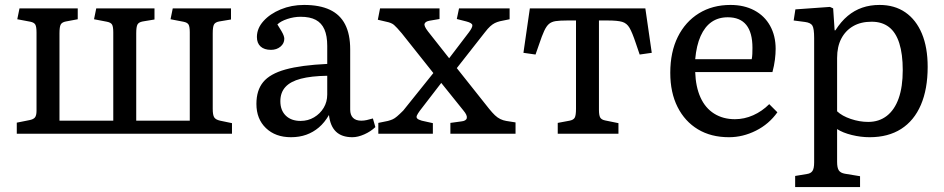

<svg xmlns="http://www.w3.org/2000/svg" viewBox="-20 -542 3825 778"><path d="M48 0V-45L98 -55Q115 -58 121.5 -66Q128 -74 128 -93V-410Q128 -434 123 -442.5Q118 -451 103 -454L50 -464L59 -508H295V-464L247 -455Q231 -452 226 -442.5Q221 -433 221 -407V-53H439V-411Q439 -434 434 -442.5Q429 -451 413 -454L361 -464L370 -508H606V-463L558 -455Q542 -452 537 -442.5Q532 -433 532 -407V-53H749V-411Q749 -434 744 -442.5Q739 -451 723 -454L671 -464L680 -508H916V-463L868 -455Q852 -452 847 -442.5Q842 -433 842 -407V-101Q842 -76 848 -66.5Q854 -57 872 -53L920 -43V0Z M1159 14Q1096 14 1057.5 -23Q1019 -60 1019 -121Q1019 -176 1046.5 -209.5Q1074 -243 1137 -260.5Q1200 -278 1306 -283V-356Q1306 -397 1294.5 -423Q1283 -449 1259.5 -461.5Q1236 -474 1198 -474Q1171 -474 1144 -465Q1117 -456 1104 -443Q1114 -427 1120.5 -416Q1127 -405 1129.5 -397.5Q1132 -390 1132 -385Q1132 -366 1116.5 -353Q1101 -340 1078 -340Q1051 -340 1036 -353.5Q1021 -367 1021 -392Q1021 -427 1047.5 -456.5Q1074 -486 1117.5 -504Q1161 -522 1212 -522Q1275 -522 1316.5 -502.5Q1358 -483 1378.5 -443Q1399 -403 1399 -342V-98Q1399 -76 1410.5 -64.5Q1422 -53 1444 -53Q1455 -53 1466 -55.5Q1477 -58 1491 -62L1501 -27Q1482 -9 1456 2.5Q1430 14 1408 14Q1365 14 1341.5 -8.5Q1318 -31 1313 -76Q1295 -45 1272 -25.5Q1249 -6 1221 4Q1193 14 1159 14ZM1198 -52Q1228 -52 1252.5 -66.5Q1277 -81 1291.5 -105Q1306 -129 1306 -159V-235Q1241 -234 1199 -223Q1157 -212 1136.5 -189.5Q1116 -167 1116 -132Q1116 -95 1138 -73.5Q1160 -52 1198 -52Z M1513 0V-44L1552 -52Q1563 -55 1571 -58.5Q1579 -62 1589 -70.5Q1599 -79 1614 -94L1736 -246L1608 -407Q1587 -432 1576.5 -441Q1566 -450 1545 -454L1511 -462L1520 -508H1761V-465L1720 -458Q1704 -455 1700.5 -446Q1697 -437 1714 -415L1800 -306L1880 -411Q1895 -431 1894 -440Q1893 -449 1870 -455L1831 -465L1840 -508H2045V-464L2006 -456Q1994 -453 1985 -448.5Q1976 -444 1966.5 -435.5Q1957 -427 1944 -410L1831 -266L1962 -101Q1975 -85 1985.5 -75Q1996 -65 2007.5 -59.5Q2019 -54 2031 -52L2069 -46V0H1805V-44L1849 -50Q1869 -52 1871.5 -63.5Q1874 -75 1858 -94L1768 -206L1681 -93Q1673 -82 1669.5 -74.5Q1666 -67 1670.5 -62Q1675 -57 1689 -53L1734 -43V0Z M2240 0V-44L2288 -53Q2304 -56 2309 -65.5Q2314 -75 2314 -101V-459H2278Q2249 -459 2232 -456.5Q2215 -454 2204.5 -445Q2194 -436 2185 -416.5Q2176 -397 2165 -364L2150 -321L2101 -328L2127 -508H2595L2621 -328L2572 -321L2556 -368Q2542 -410 2531 -429Q2520 -448 2501 -453.5Q2482 -459 2443 -459H2407V-97Q2407 -75 2412 -66Q2417 -57 2432 -54L2486 -43V0Z M2934 14Q2861 14 2808 -18Q2755 -50 2725.5 -108.5Q2696 -167 2696 -247Q2696 -331 2726.5 -392.5Q2757 -454 2812 -488Q2867 -522 2940 -522Q2995 -522 3036.5 -500Q3078 -478 3100.5 -437.5Q3123 -397 3123 -344Q3123 -324 3120 -300Q3117 -276 3110 -250H2797Q2799 -190 2818.5 -147Q2838 -104 2874 -81.5Q2910 -59 2958 -59Q2996 -59 3032 -75Q3068 -91 3097 -120L3130 -87Q3096 -39 3043 -12.5Q2990 14 2934 14ZM2797 -302H3026Q3028 -312 3028.5 -323.5Q3029 -335 3029 -348Q3029 -410 3004 -441Q2979 -472 2929 -472Q2891 -472 2863.5 -453Q2836 -434 2819 -396Q2802 -358 2797 -302Z M3202 216V171L3250 163Q3265 161 3272 151Q3279 141 3279 116V-388Q3279 -426 3272 -438Q3265 -450 3242 -453L3196 -459L3203 -504L3343 -514L3356 -508L3362 -419H3365Q3388 -455 3415 -477.5Q3442 -500 3474 -511Q3506 -522 3544 -522Q3605 -522 3648.5 -492Q3692 -462 3715.5 -406Q3739 -350 3739 -271Q3739 -181 3711.5 -117Q3684 -53 3631.5 -19.5Q3579 14 3504 14Q3468 14 3431.5 5Q3395 -4 3372 -19V114Q3372 138 3379 148.5Q3386 159 3404 162L3465 172V216ZM3498 -48Q3542 -48 3573.5 -72.5Q3605 -97 3621.5 -143.5Q3638 -190 3638 -258Q3638 -323 3624 -367Q3610 -411 3582 -432.5Q3554 -454 3512 -454Q3468 -454 3437 -436Q3406 -418 3389 -385.5Q3372 -353 3372 -307V-91Q3392 -72 3427.5 -60Q3463 -48 3498 -48Z"/></svg>

Font: Literata 18pt
Style: Regular
Weight: 400
Designer: Latin by Veronika Burian and Jose Scaglione. Greek by Irene Vlachou. Cyrillic by Vera Evstafieva.
Foundry: TypeTogether
Version: Version 3.103;gftools[0.9.29]